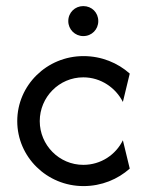

<svg xmlns="http://www.w3.org/2000/svg" viewBox="-20 -612 478 640"><path d="M257.6 -491.7C286.1 -491.7 307.6 -513.9 307.6 -541.7C307.6 -570.1 286.1 -591.7 257.6 -591.7C229.9 -591.7 207.6 -570.1 207.6 -541.7C207.6 -513.9 229.9 -491.7 257.6 -491.7ZM258.3 8.3C318.8 8.3 372.9 -14.6 412.5 -50L389.6 -144.4C366 -96.5 316.7 -62.5 257.6 -62.5C177.1 -62.5 112.5 -128.5 112.5 -208.3C112.5 -288.2 177.1 -354.2 257.6 -354.2C316.7 -354.2 366 -318.8 389.6 -272.2L412.5 -366.7C372.9 -402.1 318.8 -425 258.3 -425C136.1 -425 37.5 -327.8 37.5 -208.3C37.5 -88.9 136.1 8.3 258.3 8.3Z"/></svg>

Font: Afacad
Style: Regular
Weight: 400
Designer: Kristian Moeller
Foundry: Dicotype
Version: Version 1.000